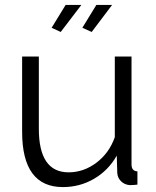

<svg xmlns="http://www.w3.org/2000/svg" viewBox="-20 -751 634 781"><path d="M227 -621 190 -638 247 -731H311ZM353 -621 315 -638 372 -731H436ZM70 -215V-521H138V-227Q138 -50 259 -50Q320 -50 372 -89Q424 -128 447 -193V-521H515V-82Q515 -55 539 -54V0Q523 2 507 2Q486 0 472 -14Q458 -28 457 -48L455 -118Q421 -58 363 -24Q305 10 236 10Q70 10 70 -215Z"/></svg>

Font: Raleway-v4020
Style: Regular
Weight: 400
Designer: Matt McInerney, Pablo Impallari, Rodrigo Fuenzalida
Foundry: Matt McInerney, Pablo Impallari, Rodrigo Fuenzalida
Version: Version 4.020;PS 004.020;hotconv 1.0.88;makeotf.lib2.5.64775